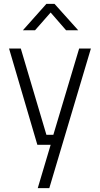

<svg xmlns="http://www.w3.org/2000/svg" viewBox="-20 -752 518 997"><path d="M27 -500H88L221 -52H257L391 -500H452L236 225H176L243 0H174ZM99 -595 221 -732H263L386 -595H323L243 -687L162 -595Z"/></svg>

Font: Titillium Web[RUS by Daymarius]
Style: Regular
Weight: 300
Designer: Cyrillization by Daymarius
Foundry: Cyrillization by Daymarius
Version: Version 1.002 September 12, 2018